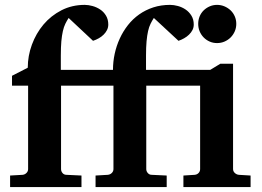

<svg xmlns="http://www.w3.org/2000/svg" viewBox="-20 -760 1066 780"><path d="M725.1 0V-46.9L771 -49.8Q780.8 -50.8 786.9 -57.4Q793 -64 793 -73.2V-412.1H574.2V-73.2Q574.2 -64 580.6 -56.9Q586.9 -49.8 596.2 -49.8L657.2 -46.9V0H368.2V-46.9L418 -49.8Q427.7 -50.8 434.3 -57.4Q440.9 -64 440.9 -73.2V-412.1H228V-73.2Q228 -64 234.1 -56.9Q240.2 -49.8 250 -49.8L311 -46.9V0H21V-46.9L71.8 -49.8Q81.1 -50.8 87.6 -57.4Q94.2 -64 94.2 -73.2V-412.1H28.8V-452.1L92.8 -484.9Q92.8 -532.7 109.6 -578.6Q126.5 -624.5 156.7 -660.4Q187 -696.3 229.7 -718.3Q272.5 -740.2 324.2 -740.2Q338.9 -740.2 355.7 -735.6Q372.6 -731 387 -721.4Q401.4 -711.9 410.6 -696.5Q419.9 -681.2 419.9 -660.2Q419.9 -648.4 414.8 -638.2Q409.7 -627.9 401.1 -619.4Q392.6 -610.8 381.3 -604.5Q370.1 -598.1 357.9 -594.2L258.8 -687Q251.5 -675.8 245.4 -663.3Q239.3 -650.9 235.4 -633.5Q231.4 -616.2 229.2 -592.3Q227.1 -568.4 227.1 -534.2V-476.1H439Q439 -509.3 446 -541.7Q453.1 -574.2 466.6 -603.5Q480 -632.8 499.8 -658Q519.5 -683.1 545.4 -701.4Q571.3 -719.7 602.8 -730Q634.3 -740.2 670.9 -740.2Q686 -740.2 702.9 -735.6Q719.7 -731 733.9 -721.4Q748 -711.9 757.6 -696.5Q767.1 -681.2 767.1 -660.2Q767.1 -648.4 762 -638.2Q756.8 -627.9 748 -619.4Q739.3 -610.8 728 -604.5Q716.8 -598.1 705.1 -594.2L605 -687Q597.7 -675.8 591.6 -663.3Q585.4 -650.9 581.5 -633.5Q577.6 -616.2 575.4 -592.3Q573.2 -568.4 573.2 -534.2V-476.1H834L875 -501H926.8V-73.2Q926.8 -64 933.8 -57.4Q940.9 -50.8 950.2 -49.8L998 -46.9V0ZM939.9 -663.1Q939.9 -647 933.8 -632.8Q927.7 -618.7 917 -607.9Q906.2 -597.2 892.1 -591.1Q877.9 -585 861.8 -585Q845.7 -585 831.8 -591.1Q817.9 -597.2 807.4 -607.9Q796.9 -618.7 791 -632.8Q785.2 -647 785.2 -663.1Q785.2 -679.2 791 -693.4Q796.9 -707.5 807.4 -717.8Q817.9 -728 831.8 -734.1Q845.7 -740.2 861.8 -740.2Q877.9 -740.2 892.1 -734.1Q906.2 -728 917 -717.8Q927.7 -707.5 933.8 -693.4Q939.9 -679.2 939.9 -663.1Z"/></svg>

Font: Charis SIL Phon
Style: Bold
Weight: 700
Foundry: SIL International
Version: Version 5.000